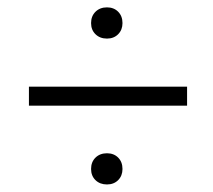

<svg xmlns="http://www.w3.org/2000/svg" viewBox="-20 -490 575 519"><path d="M58.2 -204.3V-255.7H485.7V-204.3ZM269.2 -385.7Q250.2 -385.7 238.2 -397.4Q226.2 -409.1 226.2 -427.6Q226.2 -446.5 238.2 -458.3Q250.2 -470.1 269.2 -470.1Q287.7 -470.1 299.4 -458.3Q311.1 -446.5 311.1 -427.6Q311.1 -409.3 299.4 -397.5Q287.7 -385.7 269.2 -385.7ZM269.2 8.6Q250.2 8.6 238.2 -3Q226.2 -14.7 226.2 -33.3Q226.2 -52.2 238.2 -64Q250.2 -75.7 269.2 -75.7Q287.7 -75.7 299.4 -64Q311.1 -52.2 311.1 -33.2Q311.1 -14.9 299.4 -3.1Q287.7 8.6 269.2 8.6Z"/></svg>

Font: Ysabeau
Style: Bold Italic
Weight: 700
Italic angle: -12°
Designer: Christian Thalmann (Catharsis Fonts)
Version: Version 2.002